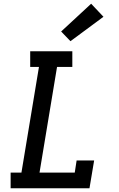

<svg xmlns="http://www.w3.org/2000/svg" viewBox="-20 -1010 640 1030"><path d="M37 0V-84H95L189 -651H142V-735H368V-651H286L192 -84H381L391 -149H485L460 0ZM358 -789 308 -841 469 -990 535 -920Z"/></svg>

Font: Iosevka Curly Slab MdExObl
Style: Regular
Weight: 500
Width: 7
Italic angle: -9°
Monospace: yes
Designer: Belleve Invis
Foundry: Belleve Invis
Version: Version 11.1.0; ttfautohint (v1.8.3)